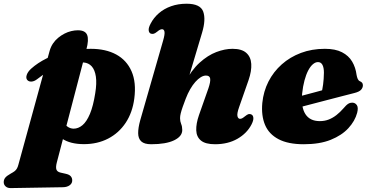

<svg xmlns="http://www.w3.org/2000/svg" viewBox="-100 -740 1936 1005"><path d="M352 -480.5 197.5 110Q191 135 195.2 147.2Q199.5 159.5 217 163.5L243.5 169.5Q262.5 173.5 270.2 182.5Q278 191.5 278 203.5Q278.5 219.5 265 229.5Q251.5 239.5 230 240L-43.5 244.5Q-60 245 -70.2 236Q-80.5 227 -80.5 213.5Q-80.5 200.5 -72.8 190.5Q-65 180.5 -43.5 168.5Q-30.5 161.5 -23.2 155.8Q-16 150 -11.5 142.2Q-7 134.5 -4 123L160 -474.5Q166 -495.5 177.5 -512.5Q189 -529.5 204.5 -542.2Q220 -555 237.5 -564Q255 -573 273 -577.2Q291 -581.5 307.5 -581.5Q346.5 -581.5 356.2 -556.8Q366 -532 352 -480.5ZM93 -324.5Q79 -314 65 -313Q51 -312 42.5 -321.5Q34.5 -331.5 40 -348Q45.5 -364.5 63 -380.5Q97 -411 143.8 -434.2Q190.5 -457.5 248.8 -471Q307 -484.5 375 -484.5Q453.5 -484.5 508.2 -454.8Q563 -425 588.5 -367Q614 -309 603 -224.5Q593.5 -151 557.8 -97.2Q522 -43.5 466 -14.5Q410 14.5 339.5 14.5Q267.5 14.5 224.8 -14.5Q182 -43.5 173 -86L226.5 -112Q236.5 -90.5 251.2 -78.8Q266 -67 285 -66.5Q310 -66.5 331.8 -84.8Q353.5 -103 370.8 -144Q388 -185 398.5 -252Q407 -304 401.8 -339.2Q396.5 -374.5 380 -392.8Q363.5 -411 337.5 -413Q287 -417 223.2 -397.2Q159.5 -377.5 93 -324.5Z M878 -301.5 957.5 -568Q978.5 -637.5 963.8 -679Q949 -720.5 876.5 -720.5Q832.5 -720.5 795.8 -707.5Q759 -694.5 731.8 -671Q704.5 -647.5 688.5 -616.5Q677.5 -596 678.2 -582.8Q679 -569.5 688 -564.5Q695.5 -561.5 703.2 -563Q711 -564.5 722.5 -574Q731.5 -581.5 737.2 -584.2Q743 -587 748.5 -587Q758.5 -587 761 -574Q763.5 -561 753.5 -526.5L634 -110.5Q623 -71 623.2 -42.8Q623.5 -14.5 639.5 0.2Q655.5 15 691 15Q768.5 15 811.2 -5.5Q854 -26 854 -59.5Q854 -77.5 848.2 -91.2Q842.5 -105 842.5 -121.5Q842.5 -132.5 846 -146.8Q849.5 -161 856.2 -180.2Q863 -199.5 872 -223Q882.5 -250.5 895.5 -273Q908.5 -295.5 922.5 -311.2Q936.5 -327 950.8 -335.8Q965 -344.5 978 -344.5Q998 -344.5 1000.2 -328.2Q1002.5 -312 991 -278L941.5 -137.5Q926 -92.5 927.2 -58Q928.5 -23.5 952 -4.2Q975.5 15 1025.5 15Q1093 15 1142.8 -13.5Q1192.5 -42 1216.5 -88.5Q1227 -109 1226.2 -122.2Q1225.5 -135.5 1216.5 -140.5Q1209 -144.5 1201.5 -142.8Q1194 -141 1182 -131Q1173.5 -124 1167.8 -121Q1162 -118 1156.5 -118Q1146.5 -118 1143 -131.5Q1139.5 -145 1151.5 -179L1201 -320.5Q1217.5 -368.5 1215.2 -405.2Q1213 -442 1189.2 -463.2Q1165.5 -484.5 1117 -484.5Q1077 -484.5 1032.2 -467.5Q987.5 -450.5 944.8 -411.8Q902 -373 866.5 -305.5Z M1373.5 -210.5Q1373.5 -210.5 1390 -215Q1406.5 -219.5 1433.2 -226.5Q1460 -233.5 1490.8 -241.8Q1521.5 -250 1551 -257.8Q1580.5 -265.5 1601.5 -271.5L1581.5 -249.5Q1587.5 -269.5 1591.2 -297.5Q1595 -325.5 1595.5 -359.5Q1595.5 -386 1587.8 -400.5Q1580 -415 1564.5 -415Q1551 -415 1537.8 -403.8Q1524.5 -392.5 1513.2 -371Q1502 -349.5 1493.8 -319Q1485.5 -288.5 1481.5 -250Q1475 -179.5 1498.5 -142.8Q1522 -106 1574 -106Q1599.5 -106 1621 -114.5Q1642.5 -123 1661.5 -138Q1680.5 -153 1697 -172Q1712.5 -190.5 1722.8 -196.8Q1733 -203 1745.5 -202.5Q1759.5 -202 1768 -189.5Q1776.5 -177 1769.5 -149.5Q1758 -106.5 1723.5 -69Q1689 -31.5 1631.2 -8.2Q1573.5 15 1490 15Q1408 15 1357.8 -11.5Q1307.5 -38 1287.2 -86.5Q1267 -135 1273 -201Q1279 -261.5 1305.2 -313Q1331.5 -364.5 1374.8 -403Q1418 -441.5 1475.2 -463Q1532.5 -484.5 1600.5 -484.5Q1655.5 -484.5 1690.2 -466.5Q1725 -448.5 1743.2 -417.8Q1761.5 -387 1766.5 -347.5Q1768.5 -336 1772.5 -327Q1776.5 -318 1783.5 -315Q1791 -312 1795.2 -307Q1799.5 -302 1799.5 -293.5Q1799.5 -281 1790 -270.2Q1780.5 -259.5 1754.5 -253Q1730.5 -247 1694 -237.5Q1657.5 -228 1615 -217Q1572.5 -206 1530.8 -195Q1489 -184 1454.5 -175Q1420 -166 1399.2 -160.5Q1378.5 -155 1378.5 -155Z"/></svg>

Font: Fraunces Black
Style: Italic
Weight: 900
Italic angle: -16°
Version: Version 1.000;[b76b70a41]